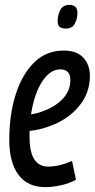

<svg xmlns="http://www.w3.org/2000/svg" viewBox="-20 -756 388 786"><path d="M291 -20Q263 -5 229.5 2.5Q196 10 165 10Q93 10 55.5 -40.5Q18 -91 18 -184Q18 -286 44 -368.5Q70 -451 119.5 -500Q169 -549 241 -549Q294 -549 321 -520Q348 -491 348 -445Q348 -374 302 -319.5Q256 -265 182 -239Q141 -224 101 -220Q101 -209 101 -197Q101 -133 120.5 -103.5Q140 -74 177 -74Q199 -74 223 -79.5Q247 -85 275 -97ZM227 -472Q185 -472 152.5 -422Q120 -372 107 -288Q136 -292 164 -304Q212 -323 240 -355Q268 -387 268 -428Q268 -472 227 -472ZM249 -639Q234 -639 225 -645.5Q216 -652 216 -670Q216 -693 226.5 -714.5Q237 -736 264 -736Q297 -736 297 -704Q297 -680 286.5 -659.5Q276 -639 249 -639Z"/></svg>

Font: Georama Condensed Medium
Style: Italic
Weight: 500
Width: 3
Italic angle: -9°
Designer: Jean-Baptiste Levee
Foundry: Production Type
Version: Version 1.000